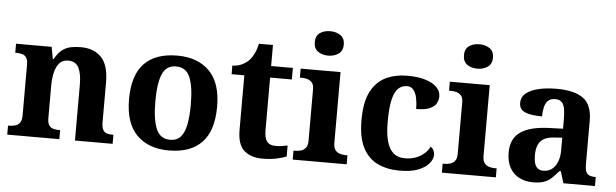

<svg xmlns="http://www.w3.org/2000/svg" viewBox="-49 -943 3613 1127"><g transform="rotate(5 1757.5 -380.0)"><path d="M20 0V-53H22Q45 -53 62.5 -58Q80 -63 90 -77.7Q100 -92.4 100 -121.8V-417.6Q100 -446 91 -460Q82 -474 66 -478.5Q50 -483 28 -483H25V-536H235L247.7 -465H252.5Q273 -503 296.5 -520.5Q320 -538 347.3 -543.5Q374.7 -549 405.9 -549Q483 -549 527 -503.2Q571 -457.4 571 -356V-123.5Q571 -93 578.5 -78Q586 -63 601 -58Q616 -53 638 -53H641V0H419V-329Q419 -394 401.1 -429Q383.3 -464 338.8 -464Q306 -464 287.2 -442.5Q268.3 -420.9 260.2 -385.5Q252 -350.1 252 -309V-118Q252 -90 261 -76Q270 -62 286 -57.5Q302 -53 324 -53H327V0Z M971.6 10Q852 10 783 -59.3Q714 -128.7 714 -270.3Q714 -411 780.1 -480Q846.2 -549 975 -549Q1095 -549 1164 -480Q1233 -411 1233 -270.3Q1233 -128.7 1166.5 -59.3Q1100 10 971.6 10ZM974.2 -53Q1013 -53 1035.7 -77.4Q1058.3 -101.7 1068.2 -150.5Q1078 -199.2 1078 -270Q1078 -377 1054.5 -431Q1031 -485 973 -485Q915 -485 892 -431.2Q869 -377.5 869 -270Q869 -164 892.5 -108.5Q916 -53 974.2 -53Z M1523 10Q1456 10 1416 -25Q1376 -60 1376 -148V-468H1301V-519Q1333 -519 1358.5 -532Q1384 -545 1399 -561Q1414 -577 1426 -601.5Q1438 -626 1445 -660H1528V-536H1656V-468H1528V-158Q1528 -113 1543.5 -92Q1559 -71 1594 -71Q1614 -71 1631.5 -73.5Q1649 -76 1665 -80V-15Q1649 -8 1612.5 1Q1576 10 1523 10Z M1702 0V-53H1714Q1729 -53 1745.5 -57.5Q1762 -62 1773.5 -75.9Q1785 -89.8 1785 -117.7V-422Q1785 -448.9 1773 -462Q1761 -475 1744.5 -479Q1728 -483 1714 -483H1702V-536H1937V-118Q1937 -90 1948.5 -76Q1960 -62 1977 -57.5Q1994 -53 2008 -53H2020V0ZM1856.1 -626Q1820 -626 1795.5 -643.5Q1771 -661 1771 -698Q1771 -736 1795.7 -753Q1820.5 -770 1856.5 -770Q1891 -770 1916.5 -753Q1942 -736 1942 -698Q1942 -661 1916.4 -643.5Q1890.8 -626 1856.1 -626Z M2332 10Q2259 10 2203 -16.5Q2147 -43 2115.5 -103.5Q2084 -164 2084 -266Q2084 -374 2116.5 -435.5Q2149 -497 2204.5 -523Q2260 -549 2329 -549Q2394 -549 2438 -535Q2482 -521 2504.5 -497.5Q2527 -474 2527 -444Q2527 -423 2516.5 -403.5Q2506 -384 2478 -371.5Q2450 -359 2398 -359Q2398 -394 2392 -423Q2386 -452 2372 -470Q2358 -488 2333 -488Q2304 -488 2282.5 -468.5Q2261 -449 2249.5 -401Q2238 -353 2238 -267Q2238 -200 2250.5 -155Q2263 -110 2289 -87.5Q2315 -65 2357 -65Q2392 -65 2420.5 -75.5Q2449 -86 2470 -104.5Q2491 -123 2502 -146Q2514 -139 2520 -126.5Q2526 -114 2526 -100Q2526 -75 2505.5 -49.5Q2485 -24 2442.5 -7Q2400 10 2332 10Z M2581 0V-53H2593Q2608 -53 2624.5 -57.5Q2641 -62 2652.5 -75.9Q2664 -89.8 2664 -117.7V-422Q2664 -448.9 2652 -462Q2640 -475 2623.5 -479Q2607 -483 2593 -483H2581V-536H2816V-118Q2816 -90 2827.5 -76Q2839 -62 2856 -57.5Q2873 -53 2887 -53H2899V0ZM2735.1 -626Q2699 -626 2674.5 -643.5Q2650 -661 2650 -698Q2650 -736 2674.7 -753Q2699.5 -770 2735.5 -770Q2770 -770 2795.5 -753Q2821 -736 2821 -698Q2821 -661 2795.4 -643.5Q2769.8 -626 2735.1 -626Z M3118 10Q3074 10 3038.5 -7.5Q3003 -25 2982 -61.4Q2961 -97.7 2961 -153Q2961 -234 3017 -273Q3073 -312 3185 -316L3267 -318.8V-374Q3267 -407.6 3263 -433.3Q3259 -459 3246 -473.5Q3233 -488 3205.5 -488Q3180 -488 3165 -474Q3150 -460 3144 -435.5Q3138 -411 3138 -380Q3071 -380 3037 -395Q3003 -410 3003 -447Q3003 -483.8 3031 -505.9Q3059 -528 3105.9 -538.5Q3152.8 -549 3208.8 -549Q3314 -549 3366.5 -511Q3419 -473 3419 -379.4V-124.1Q3419 -96.6 3424.5 -81.3Q3430 -66 3443.7 -59.5Q3457.4 -53 3479 -53H3483V0H3297L3276 -69H3267.4Q3245 -42 3225.5 -24.5Q3206 -7 3181 1.5Q3156 10 3118 10ZM3172.8 -63Q3202 -63 3222.8 -78.7Q3243.7 -94.3 3255.3 -123.3Q3267 -152.3 3267 -191V-266L3222 -263Q3182 -261 3158.9 -247.3Q3135.9 -233.5 3125.9 -209.3Q3116 -185.1 3116 -149.4Q3116 -121 3122 -101.5Q3128 -82 3140.8 -72.5Q3153.6 -63 3172.8 -63Z"/></g></svg>

Font: Noto Serif Armenian
Style: Regular
Weight: 400
Designer: Monotype Design Team
Foundry: Monotype Imaging Inc.
Version: Version 2.007